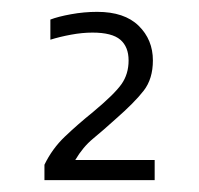

<svg xmlns="http://www.w3.org/2000/svg" viewBox="-20 -674 336 324"><path d="M55 -370V-396Q68 -423 89.5 -443.5Q111 -464 137 -485Q173 -515 185 -532Q197 -549 197 -572Q197 -595 183 -607Q169 -619 136 -619Q119 -619 100 -615.5Q81 -612 65 -607V-641Q78 -646 100 -650Q122 -654 144 -654Q190 -654 214 -630.5Q238 -607 238 -572Q238 -541 222.5 -521Q207 -501 175 -473Q154 -454 137 -440Q120 -426 107 -404H241V-370Z"/></svg>

Font: Kanit ExtraLight
Style: Regular
Weight: 275
Designer: Katatrad Team
Foundry: CadsonDemak
Version: Version 2.000; ttfautohint (v1.8.3)